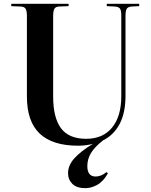

<svg xmlns="http://www.w3.org/2000/svg" viewBox="-20 -750 794 1007"><path d="M426.8 236.8Q382.3 236.8 359.6 214.4Q336.9 191.9 336.9 158.2Q336.9 116.7 370.6 79.6Q404.3 42.5 466.8 4.9Q428.7 14.2 389.2 14.2Q255.4 14.2 188.2 -49.3Q121.1 -112.8 121.1 -244.1V-668Q121.1 -693.8 114 -704.6Q106.9 -715.3 86.9 -715.8L39.1 -717.8V-730H339.8V-717.8L289.1 -715.8Q272 -714.8 265.4 -704.1Q258.8 -693.4 258.8 -665V-243.2Q258.8 -133.3 299.8 -77.6Q340.8 -22 432.1 -22Q520 -22 568.1 -81.1Q616.2 -140.1 616.2 -246.1V-668Q616.2 -694.8 609.4 -704.6Q602.5 -714.4 582 -715.8L540 -717.8V-730H710V-717.8L670.9 -715.8Q651.4 -714.4 644.8 -704.1Q638.2 -693.8 638.2 -665V-247.1Q638.2 -158.7 607.7 -100.3Q577.1 -42 521 -14.2Q476.6 20.5 457.3 52.5Q438 84.5 438 121.1Q438 175.8 481.9 175.8Q510.7 175.8 538.1 152.8L545.9 158.2Q534.2 180.7 518.6 196.8Q502.9 212.9 486.8 221.2Q470.7 229.5 456.1 233.2Q441.4 236.8 426.8 236.8Z"/></svg>

Font: Display Semibold
Style: Regular
Weight: 600
Designer: Latin by Veronika Burian and Jose Scaglione. Greek by Irene Vlachou. Cyrillic by Vera Evstafieva.
Foundry: TypeTogether
Version: Version 3.002